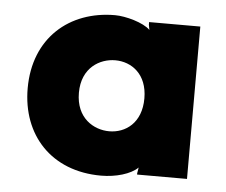

<svg xmlns="http://www.w3.org/2000/svg" viewBox="-42 -529 694 590"><g transform="rotate(5 305.0 -234.5)"><path d="M303 -125C256 -125 200 -156 200 -235C200 -313 256 -344 303 -344C353 -344 402 -310 402 -235C402 -159 353 -125 303 -125ZM42 -235C42 -91 136 13 290 13C335 13 381 0 403 -22L400 -4V0H554V-470H396V-462L399 -446C378 -467 323 -482 290 -482C149 -482 42 -390 42 -235Z"/></g></svg>

Font: Kreadon Extra Bold
Style: Regular
Weight: 800
Designer: kohakuno
Foundry: StudioGnu
Version: Version 1.000;Glyphs 3.1.2 (3151)